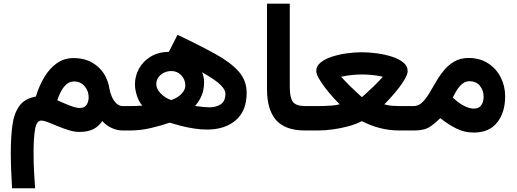

<svg xmlns="http://www.w3.org/2000/svg" viewBox="-20 -702 2779 1033"><path d="M568.8 -224.6Q572.3 -203.1 581.8 -181.6Q591.3 -160.2 606.2 -145.8Q621.1 -131.3 640.1 -131.3H653.3V0H640.1Q608.9 0 579.1 -14.2Q549.3 -28.3 530.8 -50.8Q510.3 -21.5 481.2 -6.8Q452.1 7.8 407.2 7.8Q380.4 7.8 350.3 -1.5Q320.3 -10.7 291.7 -22.7Q263.2 -34.7 239.7 -43.9Q216.3 -53.2 202.1 -53.2Q176.8 -53.2 168.7 -6.6Q160.6 40 160.6 118.7Q160.6 179.2 163.8 231.7Q167 284.2 168.9 311H44.9Q42 259.8 40 212.2Q38.1 164.6 38.1 119.6Q38.1 36.1 46.6 -27.8Q55.2 -91.8 84 -131.8Q112.8 -171.9 172.9 -182.6Q189.9 -238.8 217.8 -285.9Q245.6 -333 285.2 -361.3Q324.7 -389.6 376 -389.6Q452.6 -389.6 504.6 -345Q556.6 -300.3 568.8 -224.6ZM457 -178.7Q457 -212.4 435.3 -238Q413.6 -263.7 377.9 -263.7Q355 -263.7 337.4 -248.3Q319.8 -232.9 307.9 -209.5Q295.9 -186 288.1 -162.6Q324.7 -146 356.9 -133.5Q389.2 -121.1 409.2 -121.1Q435.1 -121.1 446 -138.4Q457 -155.8 457 -178.7Z M892.6 -42Q848.6 -26.4 792.2 -13.2Q735.8 0 682.1 0H633.8V-131.3H675.8Q694.8 -131.3 711.2 -131.8Q727.5 -132.3 745.6 -133.8Q727.1 -154.8 716.6 -187.3Q706.1 -219.7 706.1 -249Q706.1 -292.5 727.3 -331.8Q748.5 -371.1 789.3 -396.5Q830.1 -421.9 888.7 -423.3L935.1 -514.6Q1055.7 -457.5 1138.7 -411.6Q1221.7 -365.7 1264.4 -317.1Q1307.1 -268.6 1307.1 -202.6Q1307.1 -106 1248.8 -55.4Q1190.4 -4.9 1093.8 -4.9Q1059.6 -4.9 1022.5 -10.7Q985.4 -16.6 951.4 -25.4Q917.5 -34.2 892.6 -42ZM820.8 -250Q820.8 -222.7 845.2 -198.5Q869.6 -174.3 900.9 -163.6Q917.5 -168.5 935.1 -179.7Q952.6 -190.9 964.8 -207.3Q977.1 -223.6 977.1 -242.2Q977.1 -273.9 955.3 -296.9Q933.6 -319.8 901.9 -319.8Q868.7 -319.8 844.7 -299.6Q820.8 -279.3 820.8 -250ZM1029.3 -131.8Q1051.8 -128.4 1074 -126.5Q1096.2 -124.5 1107.4 -124.5Q1142.1 -124.5 1167.5 -140.9Q1192.9 -157.2 1192.9 -199.2Q1192.9 -217.8 1167.7 -244.1Q1142.6 -270.5 1067.4 -313Q1078.1 -287.1 1078.1 -259.3Q1078.1 -219.7 1064.9 -188.2Q1051.8 -156.7 1029.3 -131.8Z M1416.5 -682.1H1539.1V-231.9Q1539.1 -176.8 1555.9 -154.1Q1572.8 -131.3 1621.1 -131.3H1633.3V0H1621.1Q1515.1 0 1465.8 -55.4Q1416.5 -110.8 1416.5 -222.7Z M1927.2 -420.9Q1965.8 -420.9 2008.5 -415Q2051.3 -409.2 2088.9 -397Q2126.5 -384.8 2149.9 -365.7Q2173.3 -346.7 2173.3 -320.3Q2173.3 -304.2 2160.4 -280.8Q2147.5 -257.3 2127.4 -231.2Q2107.4 -205.1 2085.9 -181.2Q2064.5 -157.2 2047.4 -140.6Q2069.8 -134.3 2090.8 -132.8Q2111.8 -131.3 2129.4 -131.3H2205.6V0H2129.9Q2073.7 0 2023.2 -13.2Q1972.7 -26.4 1927.2 -50.3Q1896 -34.2 1855.2 -22.9Q1814.5 -11.7 1771.7 -5.9Q1729 0 1690.9 0H1613.8V-131.3H1691.4Q1703.6 -131.3 1724.6 -131.8Q1745.6 -132.3 1768.3 -134.3Q1791 -136.2 1807.6 -141.1Q1791 -157.2 1769.5 -181.2Q1748 -205.1 1728 -231.4Q1708 -257.8 1694.8 -281.2Q1681.6 -304.7 1681.6 -320.3Q1681.6 -346.7 1705.1 -365.7Q1728.5 -384.8 1765.9 -397Q1803.2 -409.2 1845.9 -415Q1888.7 -420.9 1927.2 -420.9ZM1927.7 -301.3Q1903.8 -301.3 1874.8 -298.6Q1845.7 -295.9 1815.4 -289.1Q1837.9 -263.7 1864 -238.3Q1890.1 -212.9 1908.7 -196Q1927.2 -179.2 1927.2 -179.2Q1927.2 -179.2 1946 -196Q1964.8 -212.9 1991.2 -238.3Q2017.6 -263.7 2040 -289.1Q2010.3 -295.9 1981 -298.6Q1951.7 -301.3 1927.7 -301.3Z M2528.8 11.2Q2478.5 11.2 2435.1 -10.5Q2391.6 -32.2 2348.6 -66.4Q2320.8 -38.1 2291.7 -19Q2262.7 0 2207.5 0H2186V-131.3H2205.1Q2231 -131.3 2250.7 -150.1Q2270.5 -168.9 2288.3 -198.2Q2306.2 -227.5 2325.2 -260.7Q2344.2 -293.9 2368.4 -323.2Q2392.6 -352.5 2424.8 -371.3Q2457 -390.1 2501.5 -390.1Q2561.5 -390.1 2605.7 -361.6Q2649.9 -333 2673.8 -286.1Q2697.8 -239.3 2697.8 -183.6Q2697.8 -98.1 2655.3 -43.5Q2612.8 11.2 2528.8 11.2ZM2505.4 -265.1Q2484.4 -265.1 2467.5 -251.2Q2450.7 -237.3 2438 -216.8Q2425.3 -196.3 2416 -177.2Q2443.4 -151.4 2468.8 -136.7Q2487.3 -126 2502.4 -121.8Q2517.6 -117.7 2529.3 -117.7Q2557.1 -117.7 2569.6 -136.2Q2582 -154.8 2582 -181.2Q2582 -215.8 2561.8 -240.5Q2541.5 -265.1 2505.4 -265.1Z"/></svg>

Font: Vazirmatn UI FD
Style: Bold
Weight: 700
Designer: Saber Rastikerdar
Foundry: Saber Rastikerdar
Version: Version 33.003